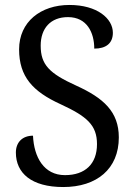

<svg xmlns="http://www.w3.org/2000/svg" viewBox="-20 -744 544 774"><path d="M235 10C370 10 459 -63 459 -190C459 -294 397 -349 287 -399C179 -448 144 -483 144 -560C144 -630 184 -675 254 -675C331 -675 360 -612 360 -548C407 -548 435 -569 435 -612C435 -669 372 -724 260 -724C144 -724 57 -656 57 -545C57 -435 112 -375 224 -324C330 -275 371 -240 371 -163C371 -83 323 -38 242 -38C157 -38 117 -110 113 -197C70 -197 44 -170 44 -129C44 -46 107 10 235 10Z"/></svg>

Font: Noto Serif Sinhala SemiCondensed
Style: Regular
Weight: 400
Width: 4
Designer: Jelle Bosma - Monotype Design Team
Foundry: Monotype Imaging Inc.
Version: Version 2.007